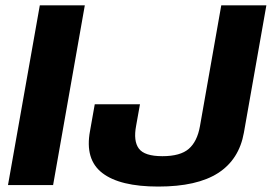

<svg xmlns="http://www.w3.org/2000/svg" viewBox="-20 -695 1020 721"><path d="M10 0H179.4L298.5 -675H129.5ZM574.4 5.6Q720 5.6 799 -45.2Q878 -96.1 895.9 -197L980.3 -675H810.9L730.9 -221.3Q720.6 -163.4 688.8 -136Q657.1 -108.5 589.8 -108.5Q522.5 -108.5 501.4 -137.1Q480.3 -165.6 491.2 -222.9L505.6 -303.4H335.8L318.1 -203.5Q298 -96.3 364.1 -45.4Q430.1 5.6 574.4 5.6Z"/></svg>

Font: Anybody Thin
Style: Italic
Weight: 100
Italic angle: -10°
Designer: Tyler Finck
Foundry: Etcetera Type Company
Version: Version 1.114;gftools[0.9.25]